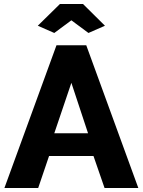

<svg xmlns="http://www.w3.org/2000/svg" viewBox="-20 -935 710 955"><path d="M335 -834 420 -771 502 -807 393 -915H278L168 -807L250 -771ZM170 0 224 -159H445L500 0H668L409 -710H261L2 0ZM335 -523 418 -272H250Z"/></svg>

Font: RT Raleway ExtraBold
Style: Regular
Weight: 400
Designer: Matt McInerney, Pablo Impallari, Rodrigo Fuenzalida — Edited by Milan Moffatt in April 2016
Foundry: Matt McInerney, Pablo Impallari, Rodrigo Fuenzalida — Edited by Milan Moffatt in April 2016
Version: Version 3.001